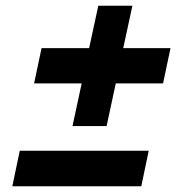

<svg xmlns="http://www.w3.org/2000/svg" viewBox="-20 -649 640 670"><path d="M23 1 49 -123H499L473 1ZM233 -209 265 -358H99L125 -481H291L323 -629H442L410 -481H575L549 -358H384L352 -209Z"/></svg>

Font: Red Hat Text VF
Style: Italic
Weight: 300
Italic angle: -12°
Designer: Pentagram, MCKL
Foundry: Pentagram, MCKL
Version: Version 1.023